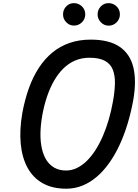

<svg xmlns="http://www.w3.org/2000/svg" viewBox="-20 -1176 861 1197"><path d="M393 0.5Q307 0.5 246.5 -33.5Q186 -67.5 151.8 -130.2Q117.5 -193 109.2 -279.5Q101 -366 119 -470.5Q134.5 -555 160.2 -626.5Q186 -698 222.8 -754Q259.5 -810 307.2 -849Q355 -888 414.5 -908.5Q474 -929 545 -929Q661 -929 726.2 -884.2Q791.5 -839.5 811.5 -755.5Q831.5 -671.5 811 -553.5Q797 -476 775.5 -404.8Q754 -333.5 725.2 -271.8Q696.5 -210 660.8 -159.8Q625 -109.5 583.2 -73.8Q541.5 -38 493.8 -18.8Q446 0.5 393 0.5ZM392 -113Q426.5 -113 459 -128.5Q491.5 -144 520.5 -172.2Q549.5 -200.5 574.8 -239.8Q600 -279 621 -327.2Q642 -375.5 658 -430.5Q674 -485.5 684.5 -545Q695.5 -606.5 696.5 -656.2Q697.5 -706 683.2 -741.8Q669 -777.5 634 -796.8Q599 -816 537.5 -816Q489.5 -816 448.8 -798.8Q408 -781.5 375.2 -749.2Q342.5 -717 317 -672.5Q291.5 -628 273 -573.2Q254.5 -518.5 243.5 -456Q233 -397 232.2 -345Q231.5 -293 241 -250.2Q250.5 -207.5 270.2 -177Q290 -146.5 320.2 -129.8Q350.5 -113 392 -113ZM657 -1016Q629.5 -1016 609 -1036.8Q588.5 -1057.5 588.5 -1086.5Q588.5 -1115 608.2 -1135.8Q628 -1156.5 657 -1156.5Q685 -1156.5 706.2 -1136.8Q727.5 -1117 727.5 -1086.5Q727.5 -1057.5 707 -1036.8Q686.5 -1016 657 -1016ZM441 -1016.5Q413.5 -1016.5 393.2 -1037Q373 -1057.5 373 -1086.5Q373 -1115 392.5 -1135.8Q412 -1156.5 441 -1156.5Q469 -1156.5 490.2 -1136.8Q511.5 -1117 511.5 -1086.5Q511.5 -1057.5 490.8 -1037Q470 -1016.5 441 -1016.5Z"/></svg>

Font: Edu AU VIC WA NT Hand SemiBold
Style: Regular
Weight: 600
Version: Version 1.001